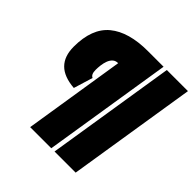

<svg xmlns="http://www.w3.org/2000/svg" viewBox="-239 -931 1331 1331"><g transform="rotate(45 426.5 -265.0)"><path d="M495 210 646 -740H853L702 210ZM321 -337 278 -196Q175 -204 125 -254.5Q75 -305 75 -398Q75 -577 174 -658.5Q273 -740 461 -740H614L463 210H256L374 -535Q349 -535 333.5 -520.5Q318 -506 310 -484Q302 -462 299 -437.5Q296 -413 296 -392Q296 -347 321 -337Z"/></g></svg>

Font: Georama ExtraExtended Black
Style: Italic
Weight: 900
Width: 8
Italic angle: -9°
Designer: Jean-Baptiste Levee
Foundry: Production Type
Version: Version 1.000